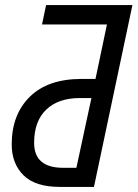

<svg xmlns="http://www.w3.org/2000/svg" viewBox="-20 -734 540 754"><path d="M215 0H349L500 -714H161L145 -638H400L355 -424H300Q168 -424 97 -354Q26 -284 26 -167Q26 -92 72 -46Q118 0 215 0ZM228 -75Q114 -75 114 -173Q114 -258 161.5 -303.5Q209 -349 294 -349H339L280 -75Z"/></svg>

Font: Noto Sans UI SemiCondensed
Style: Italic
Weight: 400
Width: 4
Italic angle: -12°
Designer: Monotype Design Team
Foundry: Monotype Imaging Inc.
Version: Version 1.901